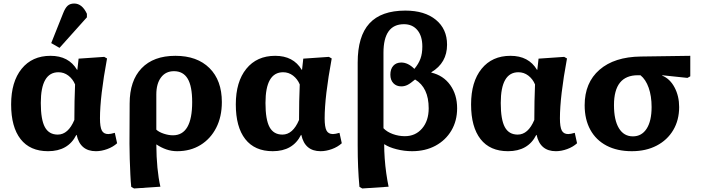

<svg xmlns="http://www.w3.org/2000/svg" viewBox="-20 -842 3968 1087"><path d="M252 14Q150 14 96.5 -54.5Q43 -123 43 -251Q43 -379 102.5 -452.5Q162 -526 266 -526Q369 -526 416 -447H418L425 -510L570 -520L586 -511Q546 -295 546 -172Q546 -123 556.5 -103Q567 -83 593 -83Q606 -83 630 -90L643 -31Q620 -10 587 2Q554 14 523 14Q434 14 414 -78H412Q366 14 252 14ZM307 -80Q366 -80 401 -163Q401 -213 402 -267.5Q403 -322 405 -364Q392 -395 367 -414Q342 -433 311 -433Q211 -433 211 -259Q211 -165 234 -122.5Q257 -80 307 -80ZM317 -571 270 -598 337 -766Q349 -797 363 -809.5Q377 -822 400 -822Q445 -822 472 -764V-744Z M739 225 723 216Q720 188 718 145.5Q716 103 714.5 57.5Q713 12 713 -28L714 -256Q714 -385 781.5 -455.5Q849 -526 973 -526Q1096 -526 1166 -456.5Q1236 -387 1236 -264Q1236 -181 1204 -118.5Q1172 -56 1115 -21Q1058 14 983 14Q951 14 922 4Q893 -6 866 -24H865Q866 118 888 215ZM959 -76Q1068 -76 1068 -264Q1068 -354 1042.5 -396.5Q1017 -439 965 -439Q918 -439 891.5 -403.5Q865 -368 865 -307V-108Q880 -94 907.5 -85Q935 -76 959 -76Z M1524 14Q1422 14 1368.5 -54.5Q1315 -123 1315 -251Q1315 -379 1374.5 -452.5Q1434 -526 1538 -526Q1641 -526 1688 -447H1690L1697 -510L1842 -520L1858 -511Q1818 -295 1818 -172Q1818 -123 1828.5 -103Q1839 -83 1865 -83Q1878 -83 1902 -90L1915 -31Q1892 -10 1859 2Q1826 14 1795 14Q1706 14 1686 -78H1684Q1638 14 1524 14ZM1579 -80Q1638 -80 1673 -163Q1673 -213 1674 -267.5Q1675 -322 1677 -364Q1664 -395 1639 -414Q1614 -433 1583 -433Q1483 -433 1483 -259Q1483 -165 1506 -122.5Q1529 -80 1579 -80Z M2031 225 2015 216Q2010 163 2007.5 105.5Q2005 48 2005 -20V-488Q2005 -637 2071.5 -709.5Q2138 -782 2275 -782Q2384 -782 2447.5 -730Q2511 -678 2511 -589Q2511 -486 2422 -433V-431Q2490 -415 2529 -360.5Q2568 -306 2568 -229Q2568 -158 2535.5 -103Q2503 -48 2445.5 -17Q2388 14 2313 14Q2269 14 2225.5 3Q2182 -8 2157 -25H2155Q2155 12 2158 55Q2161 98 2167 140Q2173 182 2180 215ZM2272 -71Q2332 -71 2369.5 -114.5Q2407 -158 2407 -229Q2407 -346 2330 -392Q2303 -369 2286.5 -361Q2270 -353 2252 -353Q2224 -353 2207 -371Q2190 -389 2190 -419Q2190 -451 2206.5 -469.5Q2223 -488 2252 -488Q2290 -488 2326 -452Q2350 -481 2360.5 -510Q2371 -539 2371 -579Q2371 -638 2343 -671.5Q2315 -705 2267 -705Q2151 -705 2151 -543V-116Q2171 -95 2204 -83Q2237 -71 2272 -71Z M2856 14Q2754 14 2700.5 -54.5Q2647 -123 2647 -251Q2647 -379 2706.5 -452.5Q2766 -526 2870 -526Q2973 -526 3020 -447H3022L3029 -510L3174 -520L3190 -511Q3150 -295 3150 -172Q3150 -123 3160.5 -103Q3171 -83 3197 -83Q3210 -83 3234 -90L3247 -31Q3224 -10 3191 2Q3158 14 3127 14Q3038 14 3018 -78H3016Q2970 14 2856 14ZM2911 -80Q2970 -80 3005 -163Q3005 -213 3006 -267.5Q3007 -322 3009 -364Q2996 -395 2971 -414Q2946 -433 2915 -433Q2815 -433 2815 -259Q2815 -165 2838 -122.5Q2861 -80 2911 -80Z M3557 14Q3474 14 3414 -17.5Q3354 -49 3322 -107.5Q3290 -166 3290 -246Q3290 -374 3374 -447Q3458 -520 3608 -522L3888 -526V-410L3872 -401L3729 -416V-414Q3773 -396 3799 -347Q3825 -298 3825 -236Q3825 -162 3791.5 -105.5Q3758 -49 3697.5 -17.5Q3637 14 3557 14ZM3563 -70Q3613 -70 3641 -113.5Q3669 -157 3669 -236Q3669 -298 3652.5 -345Q3636 -392 3606 -416H3591Q3456 -416 3456 -247Q3456 -162 3484 -116Q3512 -70 3563 -70Z"/></svg>

Font: Literata
Style: Bold
Weight: 700
Designer: Latin by Veronika Burian and Jose Scaglione. Greek by Irene Vlachou. Cyrillic by Vera Evstafieva.
Foundry: TypeTogether
Version: Version 3.103; ttfautohint (v1.8.4.7-5d5b);gftools[0.9.29]